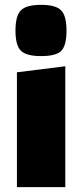

<svg xmlns="http://www.w3.org/2000/svg" viewBox="-20 -774 340 794"><path d="M50 -475 250 -500V0H50ZM150 -542Q89 -542 66.5 -564Q44 -586 44 -647Q44 -709 66.5 -731.5Q89 -754 150 -754Q210 -754 232.5 -731.5Q255 -709 255 -647Q255 -586 233.5 -564Q212 -542 150 -542Z"/></svg>

Font: Changa ExtraLight ExtraBold
Style: Regular
Weight: 800
Version: Version 3.002; ttfautohint (v1.8.2)